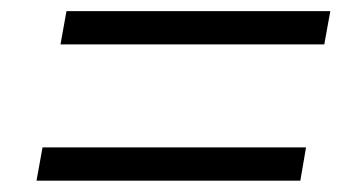

<svg xmlns="http://www.w3.org/2000/svg" viewBox="-20 -518 626 344"><path d="M88.4 -438.5 99.1 -498H571.8L561 -438.5ZM45.4 -194.3 56.2 -253.9H528.3L518.1 -194.3Z"/></svg>

Font: Cascadia Code PL Light
Style: Italic
Weight: 300
Italic angle: -10°
Monospace: yes
Designer: Aaron Bell
Foundry: Saja Typeworks
Version: Version 2404.023; ttfautohint (v1.8.4)